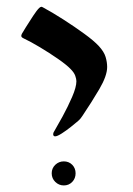

<svg xmlns="http://www.w3.org/2000/svg" viewBox="-20 -548 398 573"><path d="M144.5 -141.1Q138.7 -141.1 138.7 -147.9Q138.7 -151.9 142.1 -156.7Q151.4 -172.4 167 -200.9Q182.6 -229.5 195.3 -258.8Q208 -288.1 208 -305.7Q208 -312 204.6 -321.8Q201.2 -331.5 190.4 -342.3Q178.7 -354.5 153.1 -372.3Q127.4 -390.1 98.9 -407.2Q70.3 -424.3 49.3 -434.1Q43.5 -437 43.5 -440.9Q43.5 -443.4 45.4 -447.3Q46.9 -450.2 56.9 -466.3Q66.9 -482.4 78.6 -500.2Q90.3 -518.1 97.2 -524.4Q100.6 -527.8 104.5 -527.8Q105.5 -527.8 108.4 -525.9Q137.2 -510.3 169.9 -489.3Q202.6 -468.3 231.2 -447.5Q259.8 -426.8 274.9 -410.6Q290.5 -393.6 295.2 -377.9Q299.8 -362.3 299.8 -348.1Q299.8 -321.8 276.4 -282Q252.9 -242.2 226.6 -203.1Q220.2 -193.4 216.1 -189.7Q211.9 -186 209 -183.6Q204.6 -179.7 191.4 -169.2Q178.2 -158.7 164.6 -149.9Q150.9 -141.1 144.5 -141.1ZM170.4 5.4Q155.8 5.4 145 -5.1Q134.3 -15.6 134.3 -30.8Q134.3 -45.9 145 -56.2Q155.8 -66.4 170.4 -66.4Q185.5 -66.4 195.6 -56.2Q205.6 -45.9 205.6 -30.8Q205.6 -15.6 195.6 -5.1Q185.5 5.4 170.4 5.4Z"/></svg>

Font: David Libre
Style: Regular
Weight: 400
Designer: Ismar David, J. Victor Gaultney, Annie Olsen and Meir Sadan
Foundry: Monotype Imaging Inc. & SIL International
Version: Version 1.100; ttfautohint (v1.8.4.7-5d5b)